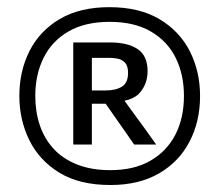

<svg xmlns="http://www.w3.org/2000/svg" viewBox="-20 -766 612 536"><path d="M288.5 -249.5Q201.5 -249.5 145.2 -284.2Q89 -319 61.5 -375.5Q34 -432 34 -498Q34 -567.5 62.5 -623.8Q91 -680 147 -713Q203 -746 285.5 -746Q369 -746 425.2 -712.5Q481.5 -679 510 -622.8Q538.5 -566.5 538.5 -498Q538.5 -427 509.2 -370.8Q480 -314.5 424 -282Q368 -249.5 288.5 -249.5ZM184.5 -362.5Q184.5 -386.5 184.5 -408.5Q184.5 -430.5 184.5 -456.5V-552.5Q184.5 -579 184.5 -601.2Q184.5 -623.5 184.5 -647.5L236.5 -639.5Q236.5 -616.5 236.5 -595Q236.5 -573.5 236.5 -548.5V-456.5Q236.5 -430.5 236.5 -408.5Q236.5 -386.5 236.5 -362.5ZM288 -291Q354.5 -291 400.2 -317.5Q446 -344 469.8 -390.5Q493.5 -437 493.5 -498Q493.5 -558 470.5 -604.5Q447.5 -651 401.2 -678Q355 -705 286 -705Q217.5 -705 171.2 -678.2Q125 -651.5 101.8 -604.8Q78.5 -558 78.5 -498Q78.5 -454 91.2 -416.2Q104 -378.5 129.8 -350.5Q155.5 -322.5 195.2 -306.8Q235 -291 288 -291ZM354.5 -362.5Q341.5 -381.5 329.5 -398.5Q317.5 -415.5 306 -432L261 -496.5L293 -476.5H226.5V-513.5H275Q303 -513.5 320.2 -524Q337.5 -534.5 337.5 -562.5Q337.5 -582.5 328.5 -591.5Q319.5 -600.5 307.2 -602.5Q295 -604.5 285.5 -604.5H220L184.5 -647.5Q202.5 -647.5 228.5 -647.5Q254.5 -647.5 287.5 -647.5Q336.5 -647.5 364.2 -629Q392 -610.5 392 -567.5Q392 -532 370.2 -507Q348.5 -482 295 -482L315 -502L356.5 -445Q372 -424 388.2 -401.5Q404.5 -379 416 -362.5Z"/></svg>

Font: Commissioner Thin Medium
Style: Regular
Weight: 500
Version: Version 1.000